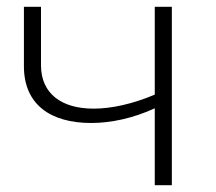

<svg xmlns="http://www.w3.org/2000/svg" viewBox="-20 -542 631 562"><path d="M433 0H483V-522H433V-265C369 -238 307 -224 254 -224C160 -224 100 -268 100 -351V-522H50V-348C50 -236 128 -182 247 -182C305 -182 370 -196 433 -225Z"/></svg>

Font: Chess Sans Light
Style: Regular
Weight: 300
Designer: Wolf Bōese
Foundry: Wolf Bōese
Version: Version 7.223;Glyphs 3.3 (3306)